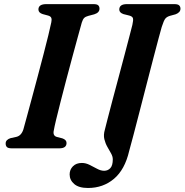

<svg xmlns="http://www.w3.org/2000/svg" viewBox="-20 -720 896 932"><path d="M241.5 -88.5Q234.5 -60.5 257 -55L282.5 -48.5Q303 -41.5 303 -26Q303 0 268 0H37Q19.5 0 13.5 -6.2Q7.5 -12.5 7.5 -22.5Q7 -33 14 -39.8Q21 -46.5 31.5 -49.5L59 -55.5Q83.5 -61 93.5 -92Q99.5 -113 110.2 -153Q121 -193 134.8 -244Q148.5 -295 163.2 -350Q178 -405 191.2 -456.2Q204.5 -507.5 214.5 -548.2Q224.5 -589 229 -611.5Q232 -625 229 -633Q226 -641 213.5 -644.5L187.5 -651.5Q166.5 -658 166.5 -674Q166.5 -700 205 -700H434Q451 -700 457 -694Q463 -688 463 -678Q463 -658.5 437.5 -650.5L409 -643Q395.5 -639.5 388.8 -633Q382 -626.5 377 -610.5Q370.5 -587 358.5 -543.5Q346.5 -500 331.8 -445.5Q317 -391 302 -334Q287 -277 274 -226Q261 -175 252.2 -138.2Q243.5 -101.5 241.5 -88.5ZM765 -589Q761 -576 750 -534.5Q739 -493 723.5 -434Q708 -375 691 -308.5Q674 -242 657.5 -178.5Q641 -115 627.8 -64.2Q614.5 -13.5 607 13Q586 103.5 533.2 148Q480.5 192.5 407 192.5Q362.5 192.5 340.2 173.2Q318 154 318 126.5Q318 103.5 334 87.2Q350 71 377.5 71Q396.5 71 415.2 80.5Q434 90 451.8 99.5Q469.5 109 485.5 109Q503.5 109 515.5 96.2Q527.5 83.5 527.5 53.5Q527.5 39.5 519.2 24.8Q511 10 501.2 -7Q491.5 -24 486.5 -44.5Q481.5 -65 489 -90.5Q492 -103 501.8 -141Q511.5 -179 525.5 -231.8Q539.5 -284.5 555 -342.2Q570.5 -400 584.5 -453.2Q598.5 -506.5 608.8 -545.8Q619 -585 622.5 -599Q628 -623 625.2 -631.8Q622.5 -640.5 607.5 -644.5L579.5 -651.5Q559 -658.5 559 -673.5Q559 -700 596 -700H826.5Q843.5 -700 849.8 -693.8Q856 -687.5 856 -678Q856 -667.5 849 -660.8Q842 -654 832 -650.5L804.5 -643Q789.5 -638.5 782.2 -629.2Q775 -620 765 -589Z"/></svg>

Font: Fraunces 9pt SemiBold
Style: Italic
Weight: 600
Italic angle: -16°
Version: Version 1.000;[b76b70a41]